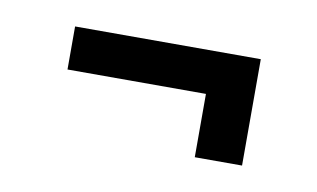

<svg xmlns="http://www.w3.org/2000/svg" viewBox="-32 -374 370 224"><g transform="rotate(10 153.0 -262.0)"><path d="M43 -274V-325H263V-274ZM207 -199V-313H263V-199Z"/></g></svg>

Font: Bricolage Grotesque 72pt Condensed ExtraLight
Style: Regular
Weight: 250
Width: 3
Designer: Mathieu Triay
Foundry: Atelier Triay
Version: Version 1.001;gftools[0.9.33.dev8+g029e19f]